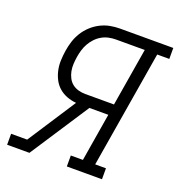

<svg xmlns="http://www.w3.org/2000/svg" viewBox="-133 -845 887 955"><g transform="rotate(20 311.0 -367.5)"><path d="M10 0V-58H95L261 -313Q236 -315 212 -324Q188 -333 169.5 -349Q151 -365 139.5 -387Q128 -409 122.5 -434Q117 -459 118 -485.5Q119 -512 123 -538Q127 -564 135 -589.5Q143 -615 157.5 -638.5Q172 -662 192.5 -681Q213 -700 237.5 -712.5Q262 -725 288 -730Q314 -735 340 -735H622V-677H558L455 -58H512V0H326V-58H390L432 -312H332L128 0ZM289 -370H441L492 -677H340Q321 -677 302 -673Q283 -669 265.5 -659Q248 -649 234 -634Q220 -619 210.5 -602Q201 -585 195.5 -566.5Q190 -548 187 -529Q184 -510 183 -490.5Q182 -471 185.5 -453Q189 -435 197.5 -418.5Q206 -402 220 -391Q234 -380 252 -375Q270 -370 289 -370Z"/></g></svg>

Font: Iosevka Slab Light Extended
Style: Italic
Weight: 300
Width: 7
Italic angle: -9°
Monospace: yes
Designer: Belleve Invis
Foundry: Belleve Invis
Version: Version 11.1.0; ttfautohint (v1.8.3)